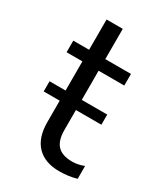

<svg xmlns="http://www.w3.org/2000/svg" viewBox="-163 -700 691 791"><g transform="rotate(30 183.0 -304.5)"><path d="M249 15.1Q180.7 15.1 143.3 -23.4Q106 -62 106 -136.2V-237.8H29.8V-286.1H106V-424.8H30.8V-480H106V-624H183.1V-480H305.2V-424.8H183.1V-286.1H304.2V-237.8H183.1V-143.1Q183.1 -93.3 205.3 -69.6Q227.5 -45.9 275.9 -45.9Q302.7 -45.9 331.1 -57.1V3.9Q293.5 15.1 249 15.1Z"/></g></svg>

Font: Prompt Light
Style: Regular
Weight: 300
Designer: Katatrad Team
Foundry: CadsonDemak
Version: Version 1.000;PS 001.000;hotconv 1.0.88;makeotf.lib2.5.64775